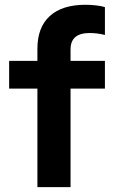

<svg xmlns="http://www.w3.org/2000/svg" viewBox="-20 -772 471 792"><path d="M134.3 0V-406.5H17.7V-521H134.3V-571Q134.3 -659.3 185.4 -705.8Q236.5 -752.3 332.2 -752.3Q352.9 -752.3 375 -749.9Q397.1 -747.6 412.8 -742.6V-627.9Q394.4 -632.2 380 -634Q365.7 -635.8 349.4 -635.8Q271 -635.8 271 -568.2V-521H412.8V-406.5H271V0Z"/></svg>

Font: Red Hat Display VF
Style: Regular
Weight: 300
Designer: Pentagram, MCKL
Foundry: Pentagram, MCKL
Version: Version 1.023